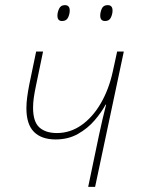

<svg xmlns="http://www.w3.org/2000/svg" viewBox="-20 -729 554 749"><path d="M324 0 366 -201Q373 -235 380 -264Q387 -293 394 -321H392Q376 -291 349 -259.5Q322 -228 284 -206.5Q246 -185 197 -185Q142 -185 112.5 -214.5Q83 -244 83 -307Q83 -327 86 -349.5Q89 -372 94 -398L121 -528H148L121 -398Q115 -370 112 -349Q109 -328 109 -309Q109 -254 133.5 -232Q158 -210 202 -210Q254 -210 298 -241Q342 -272 373.5 -326.5Q405 -381 420 -450L437 -528H463L351 0ZM390 -647Q371 -647 371 -668Q371 -681 377 -695Q383 -709 400 -709Q419 -709 419 -688Q419 -674 412.5 -660.5Q406 -647 390 -647ZM222 -647Q204 -647 204 -668Q204 -681 210.5 -695Q217 -709 233 -709Q252 -709 252 -688Q252 -674 245.5 -660.5Q239 -647 222 -647Z"/></svg>

Font: Noto Sans Disp Thin
Style: Italic
Weight: 100
Italic angle: -12°
Designer: Monotype Design Team
Foundry: Monotype Imaging Inc.
Version: Version 2.000;GOOG;noto-source:20170915:90ef993387c0